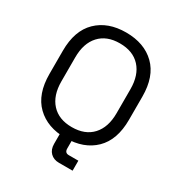

<svg xmlns="http://www.w3.org/2000/svg" viewBox="-202 -850 1072 1148"><g transform="rotate(30 334.5 -276.0)"><path d="M334 14Q209 14 134.5 -58.5Q60 -131 60 -270V-430Q60 -569 134.5 -641.5Q209 -714 334 -714Q460 -714 534.5 -641.5Q609 -569 609 -430V-270Q609 -131 534.5 -58.5Q460 14 334 14ZM334 -61Q425 -61 475 -115.5Q525 -170 525 -267V-433Q525 -530 475 -584.5Q425 -639 334 -639Q244 -639 194 -584.5Q144 -530 144 -433V-267Q144 -170 194 -115.5Q244 -61 334 -61ZM375 162Q338 162 315.5 139.5Q293 117 293 78V0H375V63Q375 93 403 93H469V162Z"/></g></svg>

Font: Space Grotesk Light
Style: Regular
Weight: 400
Version: Version 2.000